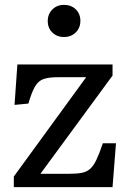

<svg xmlns="http://www.w3.org/2000/svg" viewBox="-20 -773 526 793"><path d="M37.1 0V-43.9L335.9 -454.1H219.2Q181.2 -454.1 159.7 -446.5Q138.2 -439 124.5 -415.5Q110.8 -392.1 97.2 -345.2L40 -339.8L51.8 -506.8H444.8V-460.9L147 -55.2H265.1Q297.4 -55.2 317.6 -59.1Q337.9 -63 352.1 -75.4Q366.2 -87.9 378.2 -113Q390.1 -138.2 404.8 -181.2H459L444.8 0ZM244.1 -620.1Q215.3 -620.1 196.3 -638.7Q177.2 -657.2 177.2 -686Q177.2 -714.8 196.3 -733.9Q215.3 -752.9 244.1 -752.9Q273.9 -752.9 293 -734.4Q312 -715.8 312 -687Q312 -658.2 293 -639.2Q273.9 -620.1 244.1 -620.1Z"/></svg>

Font: Literata
Style: Regular
Weight: 400
Designer: Latin by Veronika Burian and Jose Scaglione. Greek by Irene Vlachou. Cyrillic by Vera Evstafieva.
Foundry: TypeTogether
Version: Version 3.002